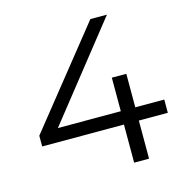

<svg xmlns="http://www.w3.org/2000/svg" viewBox="-104 -798 869 896"><g transform="rotate(-15 330.5 -350.0)"><path d="M40 -184V-236L411 -700H491L133 -248H437V-410H507V-248H647V-184H507V0H435V-184Z"/></g></svg>

Font: Montserrat
Style: Regular
Weight: 400
Designer: Julieta Ulanovsky
Foundry: Julieta Ulanovsky
Version: Version 9.000; ttfautohint (v1.8.4.7-5d5b)